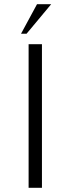

<svg xmlns="http://www.w3.org/2000/svg" viewBox="-20 -894 336 914"><path d="M80.1 -733.4 156.2 -874H223.6L106.4 -733.4ZM116.2 -683.6H179.7V0H116.2Z"/></svg>

Font: Buda
Style: light
Weight: 400
Version: Version 1.002